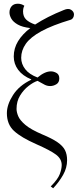

<svg xmlns="http://www.w3.org/2000/svg" viewBox="-20 -779 431 1033"><path d="M266 234 253 224Q291 186 301.5 158Q312 130 312 109Q312 76 281.5 53Q251 30 176 -3Q94 -39 55.5 -74.5Q17 -110 17 -170Q17 -216 50 -267.5Q83 -319 148 -350V-352Q102 -371 78 -403Q54 -435 54 -475Q54 -519 77 -557Q100 -595 143 -628Q100 -633 75.5 -647Q51 -661 41 -678.5Q31 -696 31 -712Q31 -732 42.5 -745.5Q54 -759 76 -759Q86 -759 95 -756Q104 -753 111 -748Q106 -738 105 -730.5Q104 -723 104 -718Q104 -690 120.5 -674Q137 -658 169 -647Q201 -668 239.5 -687.5Q278 -707 323 -725Q348 -736 363 -726Q378 -716 378 -701Q378 -691 373 -683Q368 -675 361 -673Q261 -643 202.5 -611Q144 -579 119 -543.5Q94 -508 94 -468Q94 -435 115.5 -407Q137 -379 182 -362Q221 -395 254 -395Q269 -395 284 -386.5Q299 -378 299 -357Q299 -335 283 -325.5Q267 -316 250 -316Q235 -316 221.5 -322.5Q208 -329 182 -344Q160 -337 133.5 -316.5Q107 -296 88 -265Q69 -234 69 -193Q69 -176 78 -154Q87 -132 116.5 -107Q146 -82 207 -56Q260 -34 289 -14Q318 6 329.5 28.5Q341 51 341 83Q341 124 319.5 162Q298 200 266 234Z"/></svg>

Font: Display Extralight
Style: Italic
Weight: 200
Italic angle: -2°
Designer: Latin by Veronika Burian and Jose Scaglione. Greek by Irene Vlachou. Cyrillic by Vera Evstafieva
Foundry: TypeTogether
Version: Version 3.002